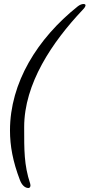

<svg xmlns="http://www.w3.org/2000/svg" viewBox="-20 -725 448 961"><path d="M122 216C131 216 135 206 131 194C100 100 101 26 101 -89C101 -306 240 -513 394 -676C405 -687 408 -694 408 -699C408 -703 403 -705 398 -705C390 -705 379 -701 369 -693C167 -532 30 -311 30 -72C30 5 44 83 80 177C90 203 106 216 122 216Z"/></svg>

Font: EB Garamond
Style: Italic
Weight: 400
Italic angle: -17.2°
Designer: Georg Duffner and Octavio Pardo
Foundry: Georg Duffner
Version: Version 1.000;PS 001.000;hotconv 1.0.88;makeotf.lib2.5.64775